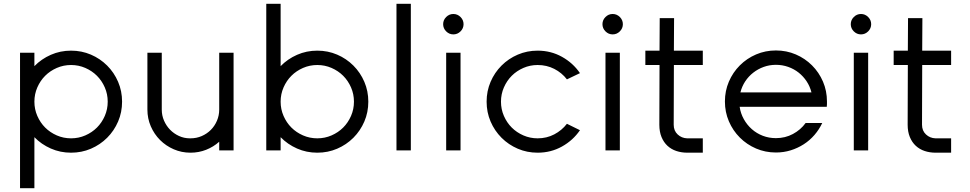

<svg xmlns="http://www.w3.org/2000/svg" viewBox="-20 -796 5131 1016"><path d="M356 -528Q412 -528 461 -507Q510 -486 547 -449Q584 -412 605 -363Q626 -314 626 -258Q626 -202 605 -153Q584 -104 547 -67Q510 -30 461 -9Q412 12 356 12Q299 12 249 -10Q199 -32 162 -70V200H86V-517H162V-446Q199 -484 249 -506Q299 -528 356 -528ZM356 -452Q316 -452 280.5 -436.5Q245 -421 219 -395Q193 -369 177.5 -333.5Q162 -298 162 -258Q162 -218 177.5 -182.5Q193 -147 219 -121Q245 -95 280.5 -79.5Q316 -64 356 -64Q396 -64 431.5 -79.5Q467 -95 493 -121Q519 -147 534.5 -182.5Q550 -218 550 -258Q550 -298 534.5 -333.5Q519 -369 493 -395Q467 -421 431.5 -436.5Q396 -452 356 -452Z M836 -517V-216Q836 -185 848 -157.5Q860 -130 880 -109.5Q900 -89 927 -76.5Q954 -64 985 -64H988Q1020 -64 1047.5 -76Q1075 -88 1095.5 -108.5Q1116 -129 1128 -157Q1140 -185 1140 -216V-517H1216V0H1140V-46Q1110 -19 1071 -3.5Q1032 12 988 12Q941 12 899.5 -6Q858 -24 827 -55Q796 -86 778 -127.5Q760 -169 760 -216V-517Z M1465 -776V-446Q1502 -484 1552 -506Q1602 -528 1659 -528Q1715 -528 1764 -507Q1813 -486 1850 -449Q1887 -412 1908 -363Q1929 -314 1929 -258Q1929 -202 1908 -153Q1887 -104 1850 -67Q1813 -30 1764 -9Q1715 12 1659 12Q1602 12 1552 -10Q1502 -32 1465 -70V0H1389V-776ZM1659 -452Q1619 -452 1583.5 -436.5Q1548 -421 1522 -395Q1496 -369 1480.5 -333.5Q1465 -298 1465 -258Q1465 -218 1480.5 -182.5Q1496 -147 1522 -121Q1548 -95 1583.5 -79.5Q1619 -64 1659 -64Q1699 -64 1734.5 -79.5Q1770 -95 1796 -121Q1822 -147 1837.5 -182.5Q1853 -218 1853 -258Q1853 -298 1837.5 -333.5Q1822 -369 1796 -395Q1770 -421 1734.5 -436.5Q1699 -452 1659 -452Z M2078 -776H2154V0H2078Z M2379 -614Q2357 -614 2341 -630Q2325 -646 2325 -668Q2325 -690 2341 -706Q2357 -722 2379 -722Q2401 -722 2417 -706Q2433 -690 2433 -668Q2433 -646 2417 -630Q2401 -614 2379 -614ZM2341 -517H2417V0H2341Z M2825 -528Q2895 -528 2953.5 -495.5Q3012 -463 3049 -409L2980 -376Q2953 -411 2913 -431.5Q2873 -452 2825 -452Q2785 -452 2749.5 -436.5Q2714 -421 2688 -395Q2662 -369 2646.5 -333.5Q2631 -298 2631 -258Q2631 -218 2646.5 -182.5Q2662 -147 2688 -121Q2714 -95 2749.5 -79.5Q2785 -64 2825 -64Q2873 -64 2913 -85Q2953 -106 2980 -141L3049 -107Q3012 -53 2953.5 -20.5Q2895 12 2825 12Q2769 12 2720 -9Q2671 -30 2634 -67Q2597 -104 2576 -153Q2555 -202 2555 -258Q2555 -314 2576 -363Q2597 -412 2634 -449Q2671 -486 2720 -507Q2769 -528 2825 -528Z M3222 -614Q3200 -614 3184 -630Q3168 -646 3168 -668Q3168 -690 3184 -706Q3200 -722 3222 -722Q3244 -722 3260 -706Q3276 -690 3276 -668Q3276 -646 3260 -630Q3244 -614 3222 -614ZM3184 -517H3260V0H3184Z M3547 -700 3546 -528H3699V-452H3546L3545 -136Q3545 -104 3566 -84.5Q3587 -65 3616 -64H3699V12H3617Q3586 12 3559 3Q3532 -6 3512 -24.5Q3492 -43 3480.5 -71Q3469 -99 3469 -136L3470 -452H3395V-528H3470L3471 -700Z M4086 -65Q4135 -65 4176 -87Q4217 -109 4243 -145H4331Q4315 -111 4290 -82Q4265 -53 4233 -32.5Q4201 -12 4164 -0.5Q4127 11 4086 11Q4030 11 3981 -10Q3932 -31 3895 -68Q3858 -105 3837 -154Q3816 -203 3816 -259Q3816 -315 3837 -364Q3858 -413 3895 -450Q3932 -487 3981 -508Q4030 -529 4086 -529Q4142 -529 4191 -508Q4240 -487 4277 -450Q4314 -413 4335 -364Q4356 -315 4356 -259Q4356 -252 4356 -245Q4356 -238 4355 -231H3894Q3899 -196 3916 -165.5Q3933 -135 3958.5 -112.5Q3984 -90 4016.5 -77.5Q4049 -65 4086 -65ZM4086 -453Q4052 -453 4021.5 -442Q3991 -431 3966 -411.5Q3941 -392 3923.5 -365.5Q3906 -339 3898 -307H4274Q4266 -339 4248.5 -365.5Q4231 -392 4206.5 -411.5Q4182 -431 4151 -442Q4120 -453 4086 -453Z M4536 -614Q4514 -614 4498 -630Q4482 -646 4482 -668Q4482 -690 4498 -706Q4514 -722 4536 -722Q4558 -722 4574 -706Q4590 -690 4590 -668Q4590 -646 4574 -630Q4558 -614 4536 -614ZM4498 -517H4574V0H4498Z M4861 -700 4860 -528H5013V-452H4860L4859 -136Q4859 -104 4880 -84.5Q4901 -65 4930 -64H5013V12H4931Q4900 12 4873 3Q4846 -6 4826 -24.5Q4806 -43 4794.5 -71Q4783 -99 4783 -136L4784 -452H4709V-528H4784L4785 -700Z"/></svg>

Font: Afrihost Sans
Style: Regular
Weight: 400
Designer: Afrihost SP Pty Ltd
Version: Version 1.000